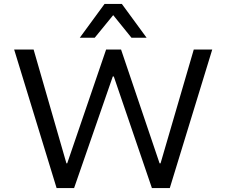

<svg xmlns="http://www.w3.org/2000/svg" viewBox="-20 -957 1153 977"><path d="M268 0 52 -705H151L318 -126H322L520 -705H596L792 -126H797L966 -705H1060L844 0H753L559 -568H554L357 0ZM386 -765 512 -937H600L726 -765H649L556 -880L462 -765Z"/></svg>

Font: Nunito Sans 6pt
Style: Regular
Weight: 400
Version: Version 3.101;gftools[0.9.27]